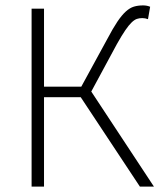

<svg xmlns="http://www.w3.org/2000/svg" viewBox="-20 -691 595 711"><path d="M97 0V-659H143V-370H281L377 -546Q398 -586 414.5 -610.5Q431 -635 446 -648.5Q461 -662 476 -666.5Q491 -671 510 -671Q524 -671 536 -666L528 -620Q523 -622 517.5 -623Q512 -624 507 -624Q496 -624 487 -621Q478 -618 467.5 -608Q457 -598 444 -579Q431 -560 413 -528L318 -352L550 0H498L279 -331H143V0Z"/></svg>

Font: CV Source Sans Light
Style: Regular
Weight: 300
Designer: Paul D. Hunt
Foundry: Adobe Systems Incorporated
Version: Version 3.001